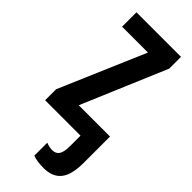

<svg xmlns="http://www.w3.org/2000/svg" viewBox="-246 -577 820 820"><g transform="rotate(45 164.5 -166.5)"><path d="M302.2 -541.5V-470.2L139.6 -86.4H328.6V71.8Q328.6 145 302.5 177.2Q276.4 209.5 223.6 209.5Q182.1 209.5 157.7 199.7V121.6Q177.2 129.4 194.3 129.4Q216.8 129.4 226.8 113.8Q236.8 98.1 236.8 63V0H22.9V-66.4L189.5 -454.6H33.2V-541.5Z"/></g></svg>

Font: Open Sans Condensed SemiBold
Style: Regular
Weight: 600
Width: 3
Designer: Monotype Design Team
Foundry: Monotype Imaging Inc.
Version: Version 3.000; ttfautohint (v1.8.4)